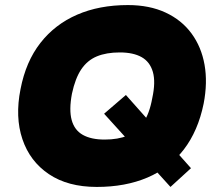

<svg xmlns="http://www.w3.org/2000/svg" viewBox="-20 -729 851 758"><path d="M653 9 391 -280 477 -354 734 -65ZM362 9Q248 9 173 -41.5Q98 -92 68.5 -179.5Q39 -267 61 -377Q82 -486 139.5 -559.5Q197 -633 284.5 -671Q372 -709 485 -709Q570 -709 633.5 -679.5Q697 -650 736 -597Q775 -544 787.5 -473.5Q800 -403 784 -320Q762 -212 705.5 -138.5Q649 -65 562 -28Q475 9 362 9ZM393 -178Q446 -178 483.5 -193.5Q521 -209 545.5 -244.5Q570 -280 581 -341Q595 -405 583.5 -445Q572 -485 539 -503.5Q506 -522 453 -522Q400 -522 362.5 -506.5Q325 -491 301 -455.5Q277 -420 264 -359Q252 -295 263 -255Q274 -215 307 -196.5Q340 -178 393 -178Z"/></svg>

Font: REM ExtraBold
Style: Italic
Weight: 800
Italic angle: -11°
Designer: Octavio Pardo
Foundry: Ashler Design
Version: Version 1.005;gftools[0.9.28]